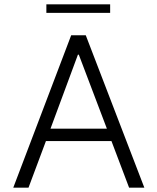

<svg xmlns="http://www.w3.org/2000/svg" viewBox="-20 -862 722 882"><path d="M41 0 307 -700H374L643 0H573L492 -214H191L111 0ZM471 -271 342 -611H338L212 -271ZM193 -842H486V-803H193Z"/></svg>

Font: Lopes Sans Light
Style: Regular
Weight: 300
Designer: Gabriel Lam, Diego Maldonado
Foundry: TypeRant, Foresti Design
Version: Version 4.000